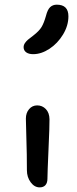

<svg xmlns="http://www.w3.org/2000/svg" viewBox="-20 -791 330 822"><path d="M122.1 -559.1Q103 -559.1 92 -567.1Q81.1 -575.2 81.1 -588.9Q81.1 -598.6 87.2 -607.2Q93.3 -615.7 99.4 -620.8Q105.5 -626 123 -639.2Q147.5 -658.2 157.7 -675Q168 -691.9 176.8 -723.1Q183.6 -750 194.8 -760.5Q206.1 -771 223.1 -771Q272.9 -771 272.9 -721.2Q272.9 -681.2 249.8 -643.1Q226.6 -605 191.7 -582Q156.7 -559.1 122.1 -559.1ZM149.9 11.2Q127.4 11.2 111.3 -10.7Q95.2 -32.7 95.2 -62Q95.2 -131.3 93 -195.6Q90.8 -259.8 90.8 -283.2Q90.8 -307.6 104.5 -323.7Q118.2 -339.8 139.2 -339.8Q161.1 -339.8 176.3 -324Q191.4 -308.1 191.9 -280.8Q192.4 -255.9 187.7 -152.1Q183.1 -48.3 183.1 -25.9Q183.1 -8.3 174.6 1.5Q166 11.2 149.9 11.2Z"/></svg>

Font: Shantell Sans Irregular
Style: Regular
Weight: 400
Designer: Stephen Nixon, Anya Danilova, Shantell Martin
Foundry: Arrow Type
Version: Version 1.006;[9816181b4]